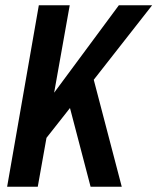

<svg xmlns="http://www.w3.org/2000/svg" viewBox="-20 -707 596 727"><path d="M7 0 127 -687H244L185 -356L430 -687H556L335 -405L441 0H323L245 -298L156 -185L123 0Z"/></svg>

Font: Archivo ExtraCondensed SemiBold
Style: Italic
Weight: 600
Width: 2
Italic angle: -10°
Designer: Hector Gatti
Foundry: Omnibus-Type
Version: Version 2.001